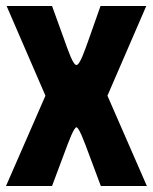

<svg xmlns="http://www.w3.org/2000/svg" viewBox="-30 -618 508 638"><path d="M224 -195Q221 -195 216.5 -187.5Q212 -180 206.5 -167.5Q201 -155 195 -139Q189 -123 183 -107L143 0H-10L121 -300L-8 -598H143L181 -493Q187 -476 193 -459.5Q199 -443 204.5 -430Q210 -417 215 -409.5Q220 -402 224 -402Q228 -402 233 -409.5Q238 -417 243.5 -430Q249 -443 255 -459.5Q261 -476 267 -493L304 -598H456L327 -300L458 0H305L265 -107Q259 -123 253 -139Q247 -155 241.5 -167.5Q236 -180 231.5 -187.5Q227 -195 224 -195Z"/></svg>

Font: Ranchers
Style: Regular
Weight: 400
Designer: Pablo Impallari, Brenda Gallo
Foundry: Pablo Impallari, Brenda Gallo
Version: Version 1.000; ttfautohint (v0.8) -G 200 -r 50